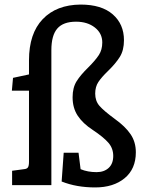

<svg xmlns="http://www.w3.org/2000/svg" viewBox="-20 -811 629 841"><path d="M575 -144Q575 -71 526 -30.5Q477 10 397 10Q315 10 250 -16L259 -142H324L333 -70Q364 -57 403 -57Q436 -57 456 -75.5Q476 -94 476 -128Q476 -161 455 -185.5Q434 -210 386 -242Q343 -270 320.5 -304Q298 -338 298 -385Q298 -427 315.5 -455Q333 -483 367 -516Q398 -547 413 -570Q428 -593 428 -625Q428 -665 395.5 -690.5Q363 -716 313 -716Q257 -716 231 -686Q205 -656 205 -591V0H33V-63L85 -70Q98 -71 102.5 -78Q107 -85 107 -103V-414H32L37 -470L107 -485V-547Q107 -664 167 -727Q227 -790 333 -791Q425 -791 474 -748Q523 -705 523 -635Q523 -591 505 -562Q487 -533 453 -500Q425 -473 411 -452Q397 -431 397 -401Q397 -369 415.5 -347.5Q434 -326 483 -290Q529 -257 552 -223Q575 -189 575 -144Z"/></svg>

Font: Enriqueta Medium
Style: Regular
Weight: 500
Designer: Viviana Monsalve, Gustavo Ibarra
Foundry: 72Puntos
Version: Version 2.000